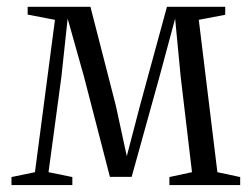

<svg xmlns="http://www.w3.org/2000/svg" viewBox="-20 -532 724 552"><path d="M13 0V-23L80.5 -37L138 -475L59.5 -490V-512.5H240L313 -228.5L344.5 -83L382.5 -228.5L460 -512.5H627.5V-489.5L551.5 -475L605 -37L670.5 -23V0H467V-23L532 -37L499.5 -311L483.5 -478.5L438.5 -311.5L358.5 -23.5H296L221.5 -311.5L174.5 -478.5L156.5 -311L119.5 -37L188 -23V0Z"/></svg>

Font: Merriweather 120pt Light
Style: Regular
Weight: 300
Version: Version 2.100